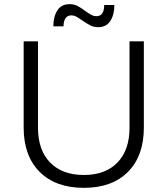

<svg xmlns="http://www.w3.org/2000/svg" viewBox="-20 -899 807 925"><path d="M384 -56Q488 -56 546 -116Q604 -176 604 -284V-700H673V-284Q673 -148 596.5 -71Q520 6 384 6Q248 6 171 -71Q94 -148 94 -284V-700H163V-284Q163 -176 221.5 -116Q280 -56 384 -56ZM453 -768Q432 -768 415.5 -776.5Q399 -785 377 -800Q357 -814 346.5 -819.5Q336 -825 324 -825Q305 -825 295.5 -811Q286 -797 286 -772H237Q237 -819 256.5 -849Q276 -879 315 -879Q336 -879 353 -870.5Q370 -862 391 -846Q411 -832 421.5 -826.5Q432 -821 444 -821Q482 -821 482 -875H531Q531 -828 511.5 -798Q492 -768 453 -768Z"/></svg>

Font: Gontserrat Light
Style: Regular
Weight: 300
Designer: Julieta Ulanovsky
Foundry: Julieta Ulanovsky
Version: Version 6.001